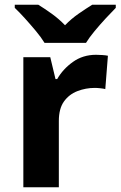

<svg xmlns="http://www.w3.org/2000/svg" viewBox="-20 -786 506 806"><path d="M383 -556Q394 -556 409 -555Q424 -554 433 -552L422 -412Q415 -414 401.5 -415.5Q388 -417 378 -417Q340 -417 305 -403.5Q270 -390 248.5 -360Q227 -330 227 -278V0H78V-546H191L213 -454H220Q244 -496 286 -526Q328 -556 383 -556ZM167 -606Q153 -629 130.5 -656Q108 -683 84.5 -709Q61 -735 42 -753V-766H141Q167 -750 197 -728.5Q227 -707 253 -680Q279 -707 310 -728.5Q341 -750 367 -766H466V-753Q448 -735 424 -709Q400 -683 377.5 -656Q355 -629 341 -606Z"/></svg>

Font: Noto Sans Sundanese
Style: Regular
Weight: 400
Designer: Monotype Design Team (Regular), Sérgio L. Martins (other weights)
Foundry: Monotype Imaging Inc.
Version: Version 2.003